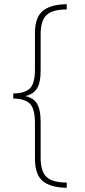

<svg xmlns="http://www.w3.org/2000/svg" viewBox="-20 -734 403 912"><path d="M297 158Q220 157 183 126Q146 95 146 20V-148Q146 -218 122 -241.5Q98 -265 43 -266V-290Q98 -291 122 -314Q146 -337 146 -406V-578Q146 -651 183 -682Q220 -713 297 -714V-689Q229 -689 201 -662.5Q173 -636 173 -570V-397Q173 -343 156.5 -315Q140 -287 102 -278V-277Q140 -269 156.5 -240.5Q173 -212 173 -157V14Q173 80 201 106.5Q229 133 297 133Z"/></svg>

Font: Noto Sans Bengali Condensed Thin
Style: Regular
Weight: 100
Width: 3
Designer: Joana Ranito - Universal Thirst; Jelle Bosma - Monotype Design Team
Foundry: Universal Thirst ehf.
Version: Version 3.000; ttfautohint (v1.8.4.7-5d5b)